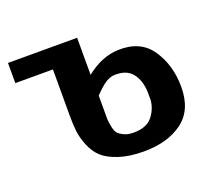

<svg xmlns="http://www.w3.org/2000/svg" viewBox="-90 -588 794 715"><g transform="rotate(-20 307.5 -230.5)"><path d="M406 -377Q495 -380 537.5 -316.5Q580 -253 580 -168Q580 -76 521 -32.5Q462 11 368 11Q311 11 270 -2.5Q229 -16 207 -36Q185 -56 172 -88Q159 -120 156 -146.5Q153 -173 153 -210V-392H4V-472H278V-325Q340 -375 406 -377ZM280 -242V-184Q280 -158 280 -149Q280 -140 284 -119.5Q288 -99 295 -91Q302 -83 317.5 -75.5Q333 -68 355 -68Q406 -68 429 -95.5Q452 -123 456 -159V-189Q455 -238 431.5 -267.5Q408 -297 358 -294Q332 -292 300 -262Z"/></g></svg>

Font: Coval
Style: Bold
Weight: 700
Foundry: Context Ltd
Version: Version 001.000